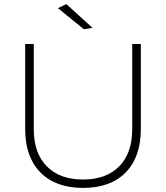

<svg xmlns="http://www.w3.org/2000/svg" viewBox="-20 -914 811 938"><path d="M386 -37Q499 -37 562.5 -101.5Q626 -166 626 -283V-699H668V-283Q668 -147 594 -71.5Q520 4 386 4Q252 4 177.5 -71.5Q103 -147 103 -283V-699H145V-283Q145 -166 208.5 -101.5Q272 -37 386 -37ZM304 -894 432 -778 390 -771 263 -874Z"/></svg>

Font: Montserrat arm2 ExtraLight
Style: Regular
Weight: 275
Designer: Julieta Ulanovsky
Foundry: Julieta Ulanovsky
Version: Version 6.000